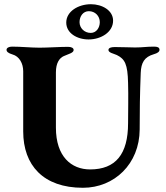

<svg xmlns="http://www.w3.org/2000/svg" viewBox="-20 -876 785 910"><path d="M411 -856C351 -856 294 -822 294 -769C294 -719 345 -689 400 -689C459 -689 516 -724 516 -778C516 -827 464 -856 411 -856ZM357 -771C357 -799 374 -823 401 -823C431 -823 453 -800 453 -771C453 -745 437 -720 410 -720C380 -720 357 -743 357 -771ZM373 14C522 14 641 -99 642 -262C642 -350 643 -430 647 -531C649 -579 664 -606 709 -619C727 -624 736 -631 736 -640C736 -652 725 -655 710 -655C672 -655 657 -651 620 -651C589 -651 572 -653 524 -653C506 -653 494 -649 494 -639C494 -626 519 -622 534 -615C572 -596 585 -572 587 -483C589 -422 587 -344 587 -292C587 -145 528 -73 407 -73C318 -73 245 -134 245 -271V-533C245 -578 262 -601 282 -610C304 -620 329 -625 329 -639C329 -649 318 -654 302 -654C264 -654 205 -650 167 -650C128 -650 79 -655 37 -655C22 -655 11 -649 11 -640C11 -631 19 -624 39 -618C72 -609 90 -575 90 -538V-253C90 -93 185 14 373 14Z"/></svg>

Font: EB Garamond
Style: Bold
Weight: 700
Designer: Georg Duffner and Octavio Pardo
Foundry: Georg Duffner
Version: Version 1.000;PS 001.000;hotconv 1.0.88;makeotf.lib2.5.64775